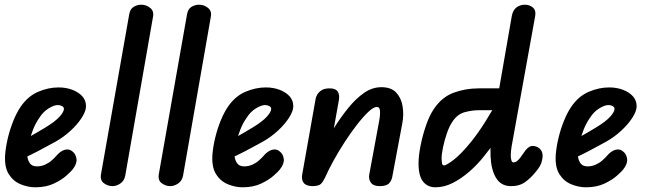

<svg xmlns="http://www.w3.org/2000/svg" viewBox="-20 -792 2773 817"><path d="M130 5Q99 5 67.5 -8Q36 -21 17 -51.5Q-2 -82 2 -136Q5 -170 14 -207Q23 -244 37 -278.5Q51 -313 68 -338Q99 -383 142.5 -401.5Q186 -420 229 -420Q261 -420 287.5 -410Q314 -400 330 -382.5Q346 -365 346 -340Q346 -319 327.5 -290.5Q309 -262 279.5 -235Q250 -208 216 -189Q195 -178 167 -162.5Q139 -147 108 -132Q77 -117 49 -104L63 -187Q74 -193 93.5 -203.5Q113 -214 134.5 -226.5Q156 -239 174 -250Q215 -275 233.5 -295.5Q252 -316 252 -329Q252 -336 244 -340.5Q236 -345 226 -345Q210 -345 186.5 -330.5Q163 -316 147 -290Q132 -269 121 -241.5Q110 -214 103.5 -185.5Q97 -157 96 -134Q96 -115 105.5 -99.5Q115 -84 137 -84Q155 -84 171 -91Q187 -98 199 -108.5Q211 -119 218 -127Q236 -149 255.5 -154.5Q275 -160 289 -147Q303 -136 305.5 -115.5Q308 -95 289 -71Q284 -64 263.5 -45.5Q243 -27 209.5 -11Q176 5 130 5Z M458 0Q439 0 422 -12.5Q405 -25 410 -52L530 -732Q534 -754 549 -763Q564 -772 581 -772Q602 -772 619 -758.5Q636 -745 631 -720L513 -45Q509 -23 492.5 -11.5Q476 0 458 0Z M704 0Q685 0 668 -12.5Q651 -25 656 -52L776 -732Q780 -754 795 -763Q810 -772 827 -772Q848 -772 865 -758.5Q882 -745 877 -720L759 -45Q755 -23 738.5 -11.5Q722 0 704 0Z M1012 5Q981 5 949.5 -8Q918 -21 899 -51.5Q880 -82 884 -136Q887 -170 896 -207Q905 -244 919 -278.5Q933 -313 950 -338Q981 -383 1024.5 -401.5Q1068 -420 1111 -420Q1143 -420 1169.5 -410Q1196 -400 1212 -382.5Q1228 -365 1228 -340Q1228 -319 1209.5 -290.5Q1191 -262 1161.5 -235Q1132 -208 1098 -189Q1077 -178 1049 -162.5Q1021 -147 990 -132Q959 -117 931 -104L945 -187Q956 -193 975.5 -203.5Q995 -214 1016.5 -226.5Q1038 -239 1056 -250Q1097 -275 1115.5 -295.5Q1134 -316 1134 -329Q1134 -336 1126 -340.5Q1118 -345 1108 -345Q1092 -345 1068.5 -330.5Q1045 -316 1029 -290Q1014 -269 1003 -241.5Q992 -214 985.5 -185.5Q979 -157 978 -134Q978 -115 987.5 -99.5Q997 -84 1019 -84Q1037 -84 1053 -91Q1069 -98 1081 -108.5Q1093 -119 1100 -127Q1118 -149 1137.5 -154.5Q1157 -160 1171 -147Q1185 -136 1187.5 -115.5Q1190 -95 1171 -71Q1166 -64 1145.5 -45.5Q1125 -27 1091.5 -11Q1058 5 1012 5Z M1596 0Q1569 0 1558.5 -14.5Q1548 -29 1551 -48L1593 -275Q1596 -290 1597 -304.5Q1598 -319 1595.5 -328Q1593 -337 1583 -337Q1570 -337 1548 -316.5Q1526 -296 1499.5 -262Q1473 -228 1447 -188Q1421 -148 1399 -108Q1377 -68 1363 -36L1355 -171Q1378 -210 1405 -253Q1432 -296 1463.5 -334.5Q1495 -373 1529.5 -397Q1564 -421 1603 -421Q1644 -421 1665.5 -398.5Q1687 -376 1693 -340.5Q1699 -305 1692 -268L1650 -44Q1648 -27 1637 -13.5Q1626 0 1596 0ZM1308 0Q1281 -1 1271.5 -15Q1262 -29 1266 -50L1323 -371Q1324 -379 1330 -389.5Q1336 -400 1348.5 -408Q1361 -416 1383 -416Q1408 -416 1417 -402.5Q1426 -389 1422 -366L1363 -36Q1355 -19 1345.5 -9.5Q1336 0 1308 0Z M2152 0Q2111 -1 2090.5 -35.5Q2070 -70 2067.5 -126.5Q2065 -183 2076 -254L2158 -725Q2163 -750 2178.5 -761Q2194 -772 2213 -772Q2234 -772 2248 -759.5Q2262 -747 2257 -722L2157 -169Q2154 -150 2153.5 -134.5Q2153 -119 2156 -110Q2159 -101 2164 -101Q2173 -101 2180 -106.5Q2187 -112 2193 -120L2208 -141Q2216 -154 2226 -162.5Q2236 -171 2246 -171Q2263 -171 2276 -160Q2289 -149 2289 -128Q2289 -118 2284.5 -102Q2280 -86 2264 -66Q2239 -34 2213.5 -16.5Q2188 1 2152 0ZM1833 5Q1800 5 1780.5 -19Q1761 -43 1761 -96Q1761 -129 1769.5 -172Q1778 -215 1792.5 -257.5Q1807 -300 1826 -328Q1860 -379 1910.5 -397.5Q1961 -416 2017 -416H2152L2131 -323H2017Q1988 -323 1957 -314.5Q1926 -306 1905 -274Q1892 -255 1881.5 -224.5Q1871 -194 1865 -164.5Q1859 -135 1859 -117Q1859 -110 1860.5 -99Q1862 -88 1869 -88Q1879 -88 1910.5 -112Q1942 -136 1985 -189Q2017 -229 2045.5 -275Q2074 -321 2098 -363H2179Q2166 -323 2142 -279.5Q2118 -236 2091.5 -197Q2065 -158 2041 -129Q2013 -93 1978 -62.5Q1943 -32 1906.5 -13.5Q1870 5 1833 5Z M2473 5Q2442 5 2410.5 -8Q2379 -21 2360 -51.5Q2341 -82 2345 -136Q2348 -170 2357 -207Q2366 -244 2380 -278.5Q2394 -313 2411 -338Q2442 -383 2485.5 -401.5Q2529 -420 2572 -420Q2604 -420 2630.5 -410Q2657 -400 2673 -382.5Q2689 -365 2689 -340Q2689 -319 2670.5 -290.5Q2652 -262 2622.5 -235Q2593 -208 2559 -189Q2538 -178 2510 -162.5Q2482 -147 2451 -132Q2420 -117 2392 -104L2406 -187Q2417 -193 2436.5 -203.5Q2456 -214 2477.5 -226.5Q2499 -239 2517 -250Q2558 -275 2576.5 -295.5Q2595 -316 2595 -329Q2595 -336 2587 -340.5Q2579 -345 2569 -345Q2553 -345 2529.5 -330.5Q2506 -316 2490 -290Q2475 -269 2464 -241.5Q2453 -214 2446.5 -185.5Q2440 -157 2439 -134Q2439 -115 2448.5 -99.5Q2458 -84 2480 -84Q2498 -84 2514 -91Q2530 -98 2542 -108.5Q2554 -119 2561 -127Q2579 -149 2598.5 -154.5Q2618 -160 2632 -147Q2646 -136 2648.5 -115.5Q2651 -95 2632 -71Q2627 -64 2606.5 -45.5Q2586 -27 2552.5 -11Q2519 5 2473 5Z"/></svg>

Font: Edu QLD Beginner SemiBold
Style: Regular
Weight: 600
Designer: Tina and Corey Anderson
Foundry: Google for Education
Version: Version 1.003